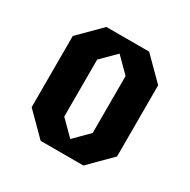

<svg xmlns="http://www.w3.org/2000/svg" viewBox="-114 -575 674 681"><g transform="rotate(30 223.0 -234.0)"><path d="M310.3 -466.7H135.3L48 -379.3V-87.7L135.3 -0.3H310.3L397.7 -87.7V-379.3ZM281.2 -116.7 223 -58.4 164.8 -116.7V-350L223 -408.2L281.2 -350Z"/></g></svg>

Font: Stepalange
Style: Regular
Weight: 400
Designer: Szymon Furjan
Version: Version 1.005;Fontself Maker 3.5.8